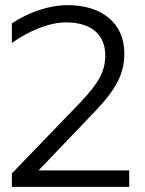

<svg xmlns="http://www.w3.org/2000/svg" viewBox="-20 -726 562 746"><path d="M26 0H482V-64H130L348 -292C437 -385 463 -444 463 -519C463 -637 374 -706 244 -706C170 -706 92 -679 26 -635V-559C93 -607 172 -639 237 -639C336 -639 389 -590 389 -511C389 -452 366 -406 296 -332L26 -52Z"/></svg>

Font: Chess Sans
Style: Regular
Weight: 400
Designer: Wolf Bōese
Foundry: Wolf Bōese
Version: Version 7.223;Glyphs 3.3 (3306)